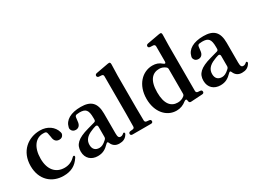

<svg xmlns="http://www.w3.org/2000/svg" viewBox="-55 -1473 2842 2150"><g transform="rotate(-30 1366.0 -398.0)"><path d="M307 23C406 23 469 -13 518 -87C526 -99 527 -108 520 -114C513 -119 504 -115 493 -103C459 -69 414 -50 362 -50C249 -50 178 -131 178 -272C178 -418 245 -504 342 -504C350 -504 358 -504 365 -503C380 -501 387 -492 390 -478L400 -427C404 -371 433 -352 468 -352C492 -352 509 -361 520 -384C525 -396 526 -404 522 -416C500 -498 424 -551 328 -551C175 -551 40 -448 40 -257C40 -77 159 23 307 23Z M750 23C815 23 854 -1 900 -48C914 -63 923 -61 930 -44C947 -2 980 22 1028 22C1076 22 1108 8 1133 -30C1142 -43 1142 -52 1135 -58C1128 -64 1121 -59 1109 -48C1100 -41 1091 -38 1080 -38C1056 -38 1046 -51 1046 -100V-356C1046 -494 986 -551 856 -551C726 -551 645 -504 626 -420C623 -408 623 -400 628 -389C638 -365 658 -355 683 -355C714 -355 743 -374 747 -428L753 -475C755 -490 762 -498 776 -501C789 -503 801 -504 813 -504C892 -504 919 -477 919 -373V-351C919 -336 912 -327 897 -324C866 -316 835 -307 807 -299C658 -258 607 -205 607 -117C607 -27 669 23 750 23ZM729 -133C729 -191 763 -233 838 -262C851 -268 869 -275 891 -281C908 -286 919 -276 919 -259V-127C919 -115 915 -105 905 -96C866 -59 837 -48 811 -48C760 -48 729 -77 729 -133Z M1180 -15C1180 -1 1189 7 1205 7H1444C1460 7 1469 -1 1469 -15C1469 -29 1460 -37 1445 -38L1416 -41C1400 -43 1393 -51 1392 -66C1391 -121 1390 -181 1390 -232V-647L1394 -792C1394 -805 1392 -812 1387 -816C1382 -820 1373 -820 1361 -818L1203 -789C1188 -786 1180 -778 1180 -765C1180 -752 1189 -743 1204 -742L1235 -740C1251 -739 1259 -731 1259 -715V-232C1259 -182 1258 -122 1257 -67C1257 -52 1249 -43 1234 -41L1204 -38C1189 -36 1180 -29 1180 -15Z M1768 23C1817 23 1858 7 1896 -24C1914 -38 1927 -35 1929 -14L1930 -7C1931 9 1941 18 1957 17L2105 8C2121 7 2129 -1 2129 -15C2129 -29 2120 -37 2105 -38L2078 -40C2063 -41 2054 -51 2054 -66V-650L2057 -792C2057 -806 2055 -812 2050 -816C2045 -820 2036 -820 2024 -818L1865 -789C1850 -786 1842 -778 1842 -765C1842 -752 1850 -744 1866 -743L1904 -741C1919 -740 1928 -730 1928 -715V-520C1928 -498 1916 -493 1899 -508C1864 -539 1827 -551 1782 -551C1652 -551 1540 -440 1540 -259C1540 -87 1641 23 1768 23ZM1680 -263C1680 -423 1745 -481 1830 -481C1858 -481 1885 -472 1910 -452C1920 -444 1923 -434 1923 -422V-109C1923 -97 1920 -87 1910 -79C1885 -58 1856 -49 1824 -49C1740 -49 1680 -110 1680 -263Z M2336 23C2401 23 2440 -1 2486 -48C2500 -63 2509 -61 2516 -44C2533 -2 2566 22 2614 22C2662 22 2694 8 2719 -30C2728 -43 2728 -52 2721 -58C2714 -64 2707 -59 2695 -48C2686 -41 2677 -38 2666 -38C2642 -38 2632 -51 2632 -100V-356C2632 -494 2572 -551 2442 -551C2312 -551 2231 -504 2212 -420C2209 -408 2209 -400 2214 -389C2224 -365 2244 -355 2269 -355C2300 -355 2329 -374 2333 -428L2339 -475C2341 -490 2348 -498 2362 -501C2375 -503 2387 -504 2399 -504C2478 -504 2505 -477 2505 -373V-351C2505 -336 2498 -327 2483 -324C2452 -316 2421 -307 2393 -299C2244 -258 2193 -205 2193 -117C2193 -27 2255 23 2336 23ZM2315 -133C2315 -191 2349 -233 2424 -262C2437 -268 2455 -275 2477 -281C2494 -286 2505 -276 2505 -259V-127C2505 -115 2501 -105 2491 -96C2452 -59 2423 -48 2397 -48C2346 -48 2315 -77 2315 -133Z"/></g></svg>

Font: 寒蝉锦书宋Pro Soft
Style: Regular
Weight: 700
Designer: 寒蝉锦书宋{Warren} 思源宋体{Ryoko NISHIZUKA 西塚涼子 (kana & ideographs); Frank Grießhammer (Latin, Greek & Cyrillic); Wenlong ZHANG 
Foundry: Adobe & ChillType
Version: Version 2.000;Glyphs 3.1.1 (3135)